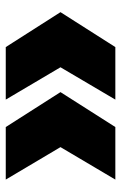

<svg xmlns="http://www.w3.org/2000/svg" viewBox="107 -608 432 687"><g transform="rotate(-90 323.5 -265.0)"><path d="M310.1 -68.8 425.8 -265.1 310.1 -460.9H498L623 -265.1L498 -68.8ZM23.9 -68.8 140.1 -265.1 23.9 -460.9H211.9L336.9 -265.1L211.9 -68.8Z"/></g></svg>

Font: Work Sans Black
Style: Regular
Weight: 900
Designer: Wei Huang
Foundry: Wei Huang
Version: Version 2.012